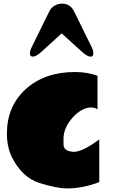

<svg xmlns="http://www.w3.org/2000/svg" viewBox="-20 -1033 647 1072"><path d="M254.9 -968.8Q265.1 -990.2 284.9 -1001.5Q304.7 -1012.7 325.2 -1012.7Q372.6 -1012.7 394 -968.8L494.1 -765.1Q501 -751.5 501 -734.1Q501 -716.8 486.8 -716.8Q466.3 -716.8 435.1 -746.1L324.2 -846.7L213.9 -746.1Q181.6 -716.8 164.3 -716.8Q147 -716.8 147 -733.9Q147 -747.6 154.8 -765.1ZM391.6 -185.1Q440.9 -185.1 534.2 -254.9V-16.1Q440.9 19 356 19Q295.4 19 199.5 -11.7Q103.5 -42.5 46.9 -154.3Q18.6 -210.9 18.6 -287.1Q18.6 -440.4 124 -535.6Q229.5 -630.9 398.4 -630.9Q468.3 -630.9 524.4 -609.9V-421.9Q511.2 -433.1 487.3 -433.1Q463.4 -433.1 436 -418Q408.7 -402.8 386.2 -377.4Q334.5 -319.3 334.5 -257.8Q334.5 -257.3 334.7 -226.3Q335 -195.3 372.1 -187.5Q381.8 -185.5 391.6 -185.1Z"/></svg>

Font: Fz Rammetto One
Style: Regular
Weight: 400
Designer: Vernon Adams
Foundry: Vernon Adams
Version: Vit hóa bi c Thuy @ FontZin.Com